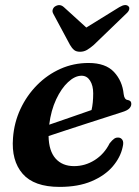

<svg xmlns="http://www.w3.org/2000/svg" viewBox="-20 -721 544 753"><path d="M461 -144Q452.5 -104 422 -68.2Q391.5 -32.5 339.2 -10.2Q287 12 213.5 12Q113.5 12 68.8 -39.5Q24 -91 31 -180Q35.5 -240.5 60.2 -293.5Q85 -346.5 125.2 -387.2Q165.5 -428 217 -451Q268.5 -474 327.5 -474Q394 -474 427 -438.8Q460 -403.5 465 -352Q467.5 -331 480 -329Q495 -327 495 -313.5Q495 -304 487.2 -295.8Q479.5 -287.5 458 -281Q436 -274 400.5 -262.5Q365 -251 323.8 -237.8Q282.5 -224.5 242.2 -211.2Q202 -198 170.5 -187.5Q171.5 -129 198 -99.2Q224.5 -69.5 270.5 -69.5Q314 -69.5 351.5 -93.2Q389 -117 410 -159Q420.5 -172 427.8 -177Q435 -182 443.5 -181.5Q454 -181.5 460 -172.5Q466 -163.5 461 -144ZM300 -424Q274 -424 247.2 -399.2Q220.5 -374.5 200.2 -331.2Q180 -288 173 -232Q212 -245.5 258.5 -261.5Q305 -277.5 339 -289.5Q345.5 -316.5 345.5 -355Q345.5 -385.5 333.2 -404.8Q321 -424 300 -424ZM348 -545Q333 -532 320.8 -525Q308.5 -518 294 -518Q279 -518 270.5 -525Q262 -532 254.5 -545L189.5 -666Q184 -675.5 186.8 -683.5Q189.5 -691.5 195.5 -695.5Q214.5 -707.5 230.5 -693L318.5 -613L448 -693Q473.5 -708 484.5 -695.5Q488.5 -691.5 486.5 -683.5Q484.5 -675.5 473.5 -666Z"/></svg>

Font: Fraunces 9pt S000 SemiBold
Style: Italic
Weight: 600
Italic angle: -16°
Version: Version 1.000; ttfautohint (v1.8.3)